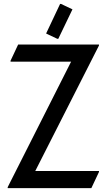

<svg xmlns="http://www.w3.org/2000/svg" viewBox="-20 -966 548 986"><path d="M19.5 0V-4.9L345.2 -649.4H34.2V-654.3L73.2 -737.3H488.3V-732.4L161.1 -87.9H488.3V-83L449.2 0ZM293.5 -945.8 352.1 -918 279.3 -766.6H274.4L216.8 -793.9L288.6 -945.8Z"/></svg>

Font: Nova Square
Style: Book
Weight: 400
Designer: Wojciech Kalinowski "wmk69" (wmk69@o2.pl)
Foundry: Wojciech Kalinowski "wmk69" (wmk69@o2.pl)
Version: Version 3.1.0; 2021-05-23